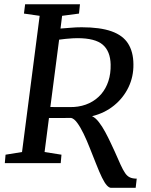

<svg xmlns="http://www.w3.org/2000/svg" viewBox="-20 -763 706 898"><path d="M499.5 115.5Q490.5 115.5 480 104.2Q469.5 93 457 67.5Q444.5 42 428.5 1Q414.5 -34 400.2 -70.2Q386 -106.5 371 -137.5Q356 -168.5 341.2 -188.5Q326.5 -208.5 312.5 -211.5Q297 -211.5 279.8 -211.2Q262.5 -211 244.8 -211Q227 -211 209 -211L188.5 -52L267.5 -39.5L264 0H2.5L6 -39.5L83 -52L165.5 -689L92 -699.5L97.5 -743H354L349.5 -699.5L270.5 -689L263 -629.5Q286 -631 310.5 -633.2Q335 -635.5 362 -635.5Q448.5 -635.5 501.8 -616.5Q555 -597.5 579.2 -559Q603.5 -520.5 604 -463Q605 -405 581 -355Q557 -305 513.2 -269.5Q469.5 -234 410.5 -219.5Q426.5 -212.5 442.2 -192.2Q458 -172 472.2 -145.5Q486.5 -119 497.8 -94.5Q509 -70 516.5 -54.5Q532.5 -17.5 543.8 7Q555 31.5 564.8 46Q574.5 60.5 587.2 66.5Q600 72.5 619.5 72.5L614.5 115.5ZM215.5 -262.5Q234 -262.5 257.2 -262.2Q280.5 -262 299.8 -262.2Q319 -262.5 324.5 -262.5Q365 -265 397.5 -280.5Q430 -296 452.8 -322.2Q475.5 -348.5 487 -383.8Q498.5 -419 497.5 -461.5Q496 -523.5 460.5 -554Q425 -584.5 342 -584.5Q334.5 -584.5 319.2 -583.8Q304 -583 286.8 -581.2Q269.5 -579.5 256.5 -577.5Z"/></svg>

Font: Merriweather 20pt
Style: Italic
Weight: 400
Italic angle: -7.8°
Version: Version 2.101